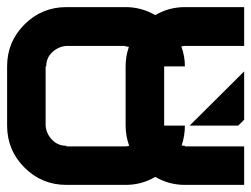

<svg xmlns="http://www.w3.org/2000/svg" viewBox="-20 -520 707 540"><path d="M650 -166.7H513.3L666.7 -319.2V-183.3ZM500 -500H666.7V-390.8H500Q495 -390.8 490 -389.2Q500 -362.5 500 -333.3H441.7V-166.7H500Q500 -137.5 490.8 -110.8Q495 -110 500 -110V-108.3H666.7V0H500Q455 0 416.7 -22.5Q378.3 0 333.3 0H166.7Q97.5 0 48.8 -48.8Q0 -97.5 0 -166.7V-333.3Q0 -402.5 48.8 -451.2Q97.5 -500 166.7 -500H333.3Q377.5 -500 416.7 -477.5Q455 -500 500 -500ZM343.3 -110Q333.3 -137.5 333.3 -166.7V-333.3Q333.3 -361.7 342.5 -388.3Q338.3 -389.2 333.3 -389.2V-390.8H166.7Q144.2 -389.2 127.1 -373.3Q110 -357.5 110 -333.3H108.3V-166.7Q110 -144.2 126.2 -127.1Q142.5 -110 166.7 -110V-108.3H333.3Q338.3 -108.3 343.3 -110Z"/></svg>

Font: 0xA000-Squareish-Mono
Style: Squareish-Mono-Bold
Weight: 700
Version: Version 0.1